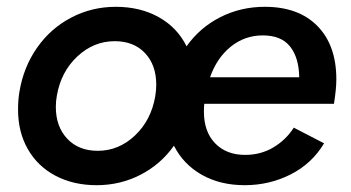

<svg xmlns="http://www.w3.org/2000/svg" viewBox="-20 -532 1030 564"><path d="M33 -210Q33 -238 37 -262Q49 -335 89 -392Q129 -449 189.5 -480.5Q250 -512 320 -512Q392 -512 446.5 -481.5Q501 -451 528 -396Q567 -451 627 -481.5Q687 -512 758 -512Q857 -512 912.5 -455.5Q968 -399 968 -299Q968 -271 961 -227H580Q579 -219 579 -204Q579 -145 612 -111Q645 -77 700 -77Q746 -77 783 -99Q820 -121 843 -157L932 -111Q896 -51 833.5 -19.5Q771 12 699 12Q626 12 572 -19Q518 -50 491 -104Q452 -49 392.5 -18.5Q333 12 264 12Q196 12 143.5 -15.5Q91 -43 62 -93.5Q33 -144 33 -210ZM144 -218Q144 -160 177.5 -124.5Q211 -89 267 -89Q329 -89 376.5 -134Q424 -179 436 -249Q439 -267 439 -283Q439 -341 406 -376Q373 -411 317 -411Q255 -411 207 -366Q159 -321 147 -251Q144 -235 144 -218ZM859 -305Q858 -363 832 -395.5Q806 -428 752 -428Q699 -428 658 -395Q617 -362 597 -305Z"/></svg>

Font: Oak Sans Semibold
Style: Italic
Weight: 600
Italic angle: -9.49998°
Foundry: Erik Kennedy, Walven
Version: Version 1.000